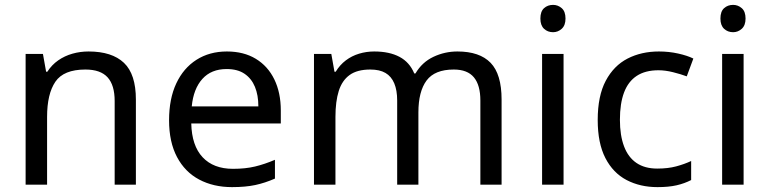

<svg xmlns="http://www.w3.org/2000/svg" viewBox="-20 -823 3153 787"><path d="M343 -612Q439 -612 488 -565.5Q537 -519 537 -415V-66H450V-409Q450 -474 421 -506Q392 -538 330 -538Q241 -538 207 -488Q173 -438 173 -344V-66H85V-602H156L169 -529H174Q192 -557 218.5 -575.5Q245 -594 277 -603Q309 -612 343 -612Z M910 -612Q979 -612 1028.5 -582Q1078 -552 1104.5 -497.5Q1131 -443 1131 -370V-317H764Q766 -226 810.5 -178.5Q855 -131 935 -131Q986 -131 1025.5 -140.5Q1065 -150 1107 -168V-91Q1066 -73 1026 -64.5Q986 -56 931 -56Q855 -56 796.5 -87Q738 -118 705.5 -179.5Q673 -241 673 -330Q673 -418 702.5 -481Q732 -544 785.5 -578Q839 -612 910 -612ZM909 -540Q846 -540 809.5 -499.5Q773 -459 766 -387H1039Q1039 -433 1025 -467Q1011 -501 982.5 -520.5Q954 -540 909 -540Z M1855 -612Q1946 -612 1991 -565.5Q2036 -519 2036 -415V-66H1949V-411Q1949 -474 1922.5 -506Q1896 -538 1840 -538Q1762 -538 1728.5 -493Q1695 -448 1695 -362V-66H1608V-411Q1608 -453 1596 -481.5Q1584 -510 1560 -524Q1536 -538 1498 -538Q1444 -538 1413 -515.5Q1382 -493 1368.5 -450Q1355 -407 1355 -344V-66H1267V-602H1338L1351 -529H1356Q1373 -557 1397.5 -575.5Q1422 -594 1452 -603Q1482 -612 1514 -612Q1576 -612 1617.5 -590Q1659 -568 1678 -522H1683Q1710 -568 1756.5 -590Q1803 -612 1855 -612Z M2290 -602V-66H2202V-602ZM2247 -803Q2267 -803 2282.5 -789.5Q2298 -776 2298 -747Q2298 -719 2282.5 -705Q2267 -691 2247 -691Q2225 -691 2210 -705Q2195 -719 2195 -747Q2195 -776 2210 -789.5Q2225 -803 2247 -803Z M2675 -56Q2604 -56 2548.5 -85Q2493 -114 2461.5 -175Q2430 -236 2430 -331Q2430 -430 2463 -492Q2496 -554 2552.5 -583Q2609 -612 2681 -612Q2722 -612 2760 -603.5Q2798 -595 2822 -583L2795 -510Q2771 -519 2739 -527Q2707 -535 2679 -535Q2625 -535 2590 -512Q2555 -489 2538 -444Q2521 -399 2521 -332Q2521 -268 2538 -223Q2555 -178 2589 -155Q2623 -132 2674 -132Q2718 -132 2751.5 -141Q2785 -150 2813 -163V-85Q2786 -71 2753.5 -63.5Q2721 -56 2675 -56Z M3028 -602V-66H2940V-602ZM2985 -803Q3005 -803 3020.5 -789.5Q3036 -776 3036 -747Q3036 -719 3020.5 -705Q3005 -691 2985 -691Q2963 -691 2948 -705Q2933 -719 2933 -747Q2933 -776 2948 -789.5Q2963 -803 2985 -803Z"/></svg>

Font: Noto Sans Malayalam UI
Style: Regular
Weight: 400
Designer: Jelle Bosma - Monotype Design Team
Foundry: Monotype Imaging Inc.
Version: Version 2.104